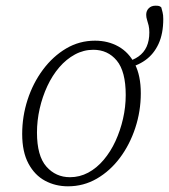

<svg xmlns="http://www.w3.org/2000/svg" viewBox="-20 -643 594 675"><path d="M219 12Q175 12 138.5 -7.5Q102 -27 80 -68Q58 -109 58 -172Q58 -234 77 -292.5Q96 -351 131 -398Q166 -445 212.5 -472.5Q259 -500 314 -500Q360 -500 396.5 -479.5Q433 -459 454 -418Q475 -377 475 -315Q475 -252 455.5 -193Q436 -134 401.5 -88Q367 -42 320.5 -15Q274 12 219 12ZM226 -20Q260 -20 290 -36Q320 -52 344.5 -81Q369 -110 386 -147Q403 -184 412.5 -225.5Q422 -267 422 -309Q422 -392 390.5 -430Q359 -468 308 -468Q274 -468 243.5 -451.5Q213 -435 188.5 -406.5Q164 -378 146.5 -340.5Q129 -303 119.5 -261Q110 -219 110 -177Q110 -95 143 -57.5Q176 -20 226 -20ZM419 -402V-424Q448 -431 467 -444.5Q486 -458 495.5 -479Q505 -500 505 -529Q505 -543 502.5 -553.5Q500 -564 497 -573Q494 -582 494 -591Q494 -605 503 -614Q512 -623 527 -623Q534 -623 538.5 -622Q543 -621 547 -617Q549 -609 551.5 -600Q554 -591 554 -576Q554 -525 537.5 -489Q521 -453 491 -431.5Q461 -410 419 -402Z"/></svg>

Font: Source Serif 4 Light
Style: Italic
Weight: 300
Italic angle: -12°
Designer: Frank Grießhammer
Foundry: Adobe Systems Incorporated
Version: Version 4.004;hotconv 1.0.116;makeotfexe 2.5.65601